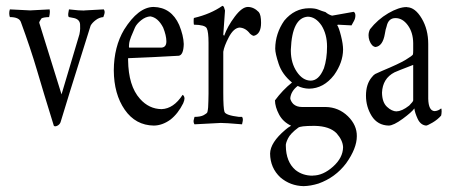

<svg xmlns="http://www.w3.org/2000/svg" viewBox="-20 -447 1546 655"><path d="M13.7 -415 81.1 -411.6Q81.1 -411.6 84.5 -411.6Q115.2 -413.6 149.4 -415Q150.9 -406.7 149.4 -398.4L147.5 -388.7Q128.4 -388.2 121.6 -384.3Q114.3 -374 113.8 -369.6L189.9 -125L251 -330.1Q251.5 -335 252.7 -340.6Q253.9 -346.2 253.2 -363.3Q252.4 -380.4 232.9 -385.3Q228 -386.7 215.3 -388.7Q211.9 -390.6 212.9 -401.4L215.3 -415Q253.9 -410.6 265.6 -411.1Q270 -411.1 271 -411.6L334 -415Q338.9 -408.2 335.9 -398.7Q333 -389.2 332.5 -388.7Q318.4 -387.7 306.2 -378.2Q293.9 -368.7 289.1 -359.4Q201.2 -80.1 186.5 -29.8Q183.1 -21.5 175 -17.8Q167 -14.2 163.6 -18.1Q127.4 -134.8 106 -208Q84.5 -281.2 51.3 -371.6Q45.4 -388.7 13.7 -388.7Q9.3 -401.4 13.7 -415Z M420.4 -284.7H532.2Q547.9 -286.6 547.6 -306.4Q547.4 -326.2 536.6 -353Q519 -387.2 492.7 -391.1Q476.6 -390.1 461.2 -377.7Q445.8 -365.2 440.4 -353L427.2 -321.8Q421.4 -307.6 420.4 -296.4Q419.4 -285.2 420.4 -284.7ZM457.5 -109.9Q488.3 -75.2 531.2 -74.7Q572.3 -76.2 603 -123.5Q608.9 -120.1 609.4 -111.3Q609.4 -105 605 -94.7Q587.4 -59.1 561 -38.6Q533.7 -19 504.9 -18.6Q442.4 -19.5 405.5 -72.8Q368.7 -126 368.2 -207Q368.7 -287.6 403.3 -345.7Q451.7 -422.9 503.9 -423.3Q564.5 -421.9 591.3 -361.8Q606 -325.7 606.9 -296.9Q606 -259.3 589.8 -256.8Q498 -251.5 417 -248.5V-242.2Q418 -153.8 457.5 -109.9Z M738.8 -427.2Q743.7 -425.3 744.6 -420.9Q745.6 -416.5 747.6 -411.1L741.7 -328.6L744.6 -324.7Q755.9 -356.9 780.8 -390.1Q805.7 -423.3 825.7 -423.3H826.2Q846.2 -422.9 862.8 -405.8Q870.6 -396.5 870.6 -369.1Q870.6 -330.6 845.7 -324.7Q838.9 -326.2 833 -332Q817.9 -352.1 796.9 -353Q776.9 -351.1 760.7 -320.3Q744.6 -289.6 741.7 -270.5V-130.9Q741.7 -77.1 745.8 -65.4Q750 -53.7 794.9 -48.3H805.7Q809.6 -43 808.1 -34.2L805.7 -22.9Q748 -27.8 733.2 -27.6Q718.3 -27.3 643.6 -22.9Q639.6 -28.3 640.6 -36.6L643.6 -48.3Q664.1 -48.3 675 -54.2Q686 -60.1 687.5 -64.5Q690.9 -78.1 690.9 -102.5L691.4 -127.4V-300.3Q691.4 -338.9 685.3 -350.6Q679.2 -362.3 641.6 -362.8Q640.6 -366.2 640.6 -375.2Q640.6 -384.3 641.6 -385.7Q698.2 -398.9 738.8 -427.2Z M1030.3 -390.1Q976.6 -386.7 972.2 -278.3V-272.5Q972.7 -231.4 992.7 -201.9Q1012.7 -172.4 1039.6 -171.9Q1067.4 -171.9 1084 -211.9Q1085 -213.4 1085 -213.9Q1095.7 -246.1 1095.7 -288.1Q1095.7 -330.1 1076.7 -360.4Q1056.6 -389.6 1030.3 -390.1ZM1150.4 55.2Q1149.4 31.7 1128.4 7.8Q1104.5 -16.6 1054.2 -17.6Q1052.2 -17.6 1050.3 -17.6Q1003.9 -17.6 997.1 -11.2Q970.7 8.3 962.4 25.4Q954.1 42.5 955.1 50.3Q955.6 105 987.8 132.8Q1012.2 152.3 1046.4 152.3Q1046.9 151.9 1047.4 151.9Q1082 151.9 1116 121.6Q1149.9 91.3 1150.4 55.2ZM995.6 -153.8Q972.7 -136.2 970.2 -111.8Q971.2 -102.5 980.5 -92.3Q991.7 -82 1010.3 -82H1091.3Q1135.3 -81.1 1167 -50.3Q1197.8 -20 1197.3 17.6Q1197.3 59.1 1160.6 110.4Q1124 158.7 1066.4 179.2Q1039.6 187.5 1015.6 188Q970.2 187 936.5 158.2Q901.9 126 901.4 76.7Q902.3 39.1 953.1 -3.9Q962.4 -12.2 973.1 -18.1Q945.3 -31.2 931.9 -56.6Q918.5 -82 918 -104.5Q943.8 -139.6 976.1 -165.5Q942.4 -193.4 930.7 -229Q918.9 -264.6 918.9 -281.2Q919.4 -333 949.7 -376.5Q984.9 -418.9 1035.2 -418.9Q1054.2 -418.9 1064.9 -414.6Q1079.6 -408.7 1090.3 -405.8Q1100.6 -397 1112.8 -393.6L1186.5 -406.7Q1192.4 -403.8 1192.4 -394Q1192.4 -384.3 1187.5 -375.5L1179.2 -360.4L1132.8 -362.8L1130.4 -361.3Q1136.2 -353 1143.3 -324.7Q1150.4 -296.4 1150.4 -277.8Q1149.9 -233.4 1119.6 -190.9Q1084 -145 1034.2 -144.5Q1013.2 -145 995.6 -153.8Z M1283.2 -130.9Q1283.7 -97.7 1300.3 -82.5Q1316.4 -67.4 1333 -66.9Q1333 -66.9 1333.5 -67.4Q1351.1 -67.4 1376 -86.9Q1389.6 -100.6 1389.6 -104.5V-225.6Q1333.5 -204.1 1325.7 -200.2Q1285.2 -179.2 1283.2 -130.9ZM1242.2 -347.2Q1268.1 -380.4 1304.7 -401.9Q1340.8 -422.9 1367.2 -422.9Q1368.2 -422.4 1369.1 -422.4Q1396.5 -421.4 1418.7 -384Q1440.9 -346.7 1440.9 -296.9V-109.9Q1441.9 -68.8 1462.9 -67.9Q1475.1 -68.8 1484.9 -77.1Q1486.8 -75.2 1486.6 -66.7Q1486.3 -58.1 1484.9 -52.7Q1473.1 -39.1 1455.6 -28.8Q1438 -18.6 1433.6 -18.6Q1414.6 -20.5 1404.8 -41.7Q1395 -63 1393.6 -77.1Q1384.8 -64.5 1353.8 -41.7Q1322.8 -19 1306.2 -18.6Q1268.1 -19.5 1248 -51.3Q1228.5 -83 1228.5 -120.6Q1228.5 -159.7 1248 -183.1Q1254.9 -191.9 1260 -194.6Q1265.1 -197.3 1283.2 -205.1Q1340.8 -229 1363.8 -242.9Q1386.7 -256.8 1388.7 -261.2Q1389.6 -265.6 1389.6 -274.9V-299.8Q1389.2 -336.4 1371.3 -360.8Q1353.5 -385.3 1329.1 -385.3Q1304.7 -385.3 1298.8 -356.4Q1295.4 -347.7 1293 -332Q1286.1 -290 1261.2 -286.6Q1247.6 -288.6 1240.2 -309.1Q1237.3 -317.4 1237.3 -326.7Q1237.3 -336.9 1242.2 -347.2Z"/></svg>

Font: AMoshref-Thulth
Style: Regular
Weight: 400
Designer: Ali Moshref
Foundry: Ali Moshref
Version: Version 0.1